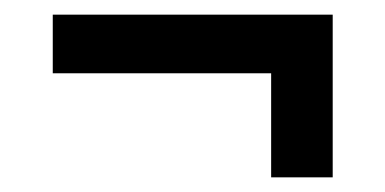

<svg xmlns="http://www.w3.org/2000/svg" viewBox="-20 -377 526 262"><path d="M52 -277V-357H434V-135H350V-277Z"/></svg>

Font: Bricolage Grotesque 48pt
Style: Regular
Weight: 400
Designer: Mathieu Triay
Foundry: Atelier Triay
Version: Version 1.000; ttfautohint (v1.8.4.7-5d5b);gftools[0.9.32]